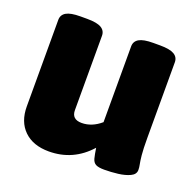

<svg xmlns="http://www.w3.org/2000/svg" viewBox="-100 -630 757 743"><g transform="rotate(20 278.5 -258.5)"><path d="M173 8Q108 8 71 -28Q34 -64 34 -127V-483Q34 -504 52 -514.5Q70 -525 110 -525H138Q178 -525 196 -514.5Q214 -504 214 -483V-177Q214 -139 255 -139Q297 -139 334 -171V-483Q334 -504 352 -514.5Q370 -525 410 -525H438Q478 -525 496 -514.5Q514 -504 514 -483V-174Q514 -125 516.5 -101Q519 -77 521.5 -65.5Q524 -54 524 -43Q524 -25 504 -15.5Q484 -6 455.5 -2.5Q427 1 399 1Q375 1 364 -5Q353 -11 349 -26Q345 -41 341 -68Q273 8 173 8Z"/></g></svg>

Font: Asap Black
Style: Regular
Weight: 900
Designer: Pablo Cosgaya
Foundry: Omnibus-Type
Version: Version 3.001; ttfautohint (v1.8.4.7-5d5b)